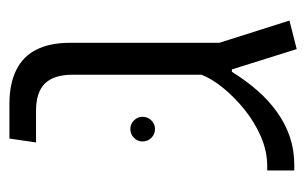

<svg xmlns="http://www.w3.org/2000/svg" viewBox="-138 -490 634 397"><g transform="rotate(-90 178.5 -292.0)"><path d="M275 5 233 -129H228Q210 -100 189.5 -76.5Q169 -53 144.5 -35.5Q120 -18 93 -9Q66 0 35 0H24V-56H33Q64 -56 94 -69Q124 -82 150 -103Q176 -124 195 -147.5Q214 -171 222 -192V-458Q222 -497 204 -515.5Q186 -534 147 -534H82L90 -589H162Q203 -589 231.5 -575Q260 -561 274 -533Q288 -505 288 -464V-155L334 -10ZM110 -288Q99 -288 91.5 -295.5Q84 -303 84 -314Q84 -324 91.5 -331.5Q99 -339 110 -339Q120 -339 127.5 -331.5Q135 -324 135 -314Q135 -303 127.5 -295.5Q120 -288 110 -288Z"/></g></svg>

Font: Noto Sans Hebrew Thin Light
Style: Regular
Weight: 300
Version: Version 3.001